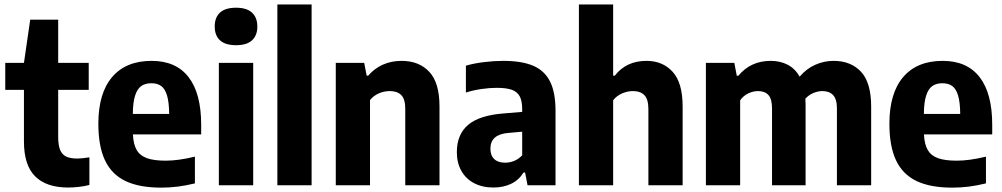

<svg xmlns="http://www.w3.org/2000/svg" viewBox="-20 -828 4479 858"><path d="M379.5 -125V-1.5Q359 4 333.8 7Q308.5 10 284.5 10Q187.5 10 137.2 -39.8Q87 -89.5 87 -196V-426.5H3.5V-547H87L115 -740H240V-547H376.5V-426.5H240V-216Q240 -179.5 248.5 -158.5Q257 -137.5 275.5 -128.5Q294 -119.5 325 -119.5Q345.5 -119.5 379.5 -125Z M879 -227.5H574Q576 -183 590.8 -157.8Q605.5 -132.5 636.5 -121.2Q667.5 -110 720.5 -110Q776.5 -110 851 -128V-8.5Q810 1.5 773.8 6Q737.5 10.5 700.5 10.5Q602.5 10.5 540.8 -19Q479 -48.5 449.2 -111.5Q419.5 -174.5 419.5 -275Q419.5 -411.5 481.2 -483.8Q543 -556 657.5 -556Q766.5 -556 822.8 -483.2Q879 -410.5 879 -270.5ZM573.5 -319H736Q735.5 -371 726.5 -401Q717.5 -431 700.5 -443.5Q683.5 -456 656.5 -456Q629 -456 611.2 -443.5Q593.5 -431 583.8 -401Q574 -371 573.5 -319Z M958 0V-547H1111.5V0ZM939.5 -709.5Q939.5 -750 963.2 -771.8Q987 -793.5 1035 -793.5Q1082.5 -793.5 1106.2 -771.5Q1130 -749.5 1130 -709.5Q1130 -669.5 1106.2 -647.8Q1082.5 -626 1035 -626Q987 -626 963.2 -647.8Q939.5 -669.5 939.5 -709.5Z M1219.5 0V-808H1372.5V0Z M1480.5 -547H1607.5L1618.5 -490H1625.5Q1653.5 -522.5 1691.2 -539.2Q1729 -556 1774.5 -556Q1852.5 -556 1898.2 -507.2Q1944 -458.5 1944 -352.5V0H1791V-342Q1791 -385 1773.2 -403Q1755.5 -421 1722 -421Q1697 -421 1673 -410.8Q1649 -400.5 1633.5 -380.5V0H1480.5Z M2462.5 -332.5V0H2337.5L2326.5 -57H2319.5Q2298.5 -23 2263.8 -6.5Q2229 10 2185 10Q2135.5 10 2098.5 -9.5Q2061.5 -29 2041.5 -64.8Q2021.5 -100.5 2021.5 -148Q2021.5 -227.5 2072.5 -270.5Q2123.5 -313.5 2235.5 -321.5L2313.5 -328V-340.5Q2313.5 -377 2302.5 -397.5Q2291.5 -418 2267 -426.8Q2242.5 -435.5 2200 -435.5Q2168 -435.5 2131.5 -430.2Q2095 -425 2062 -414.5V-534.5Q2098 -545 2142.8 -550.5Q2187.5 -556 2228.5 -556Q2311 -556 2362 -534.5Q2413 -513 2437.8 -464.2Q2462.5 -415.5 2462.5 -332.5ZM2313.5 -134V-239.5L2252 -234Q2171.5 -227.5 2171.5 -164Q2171.5 -133.5 2188.5 -117.2Q2205.5 -101 2237 -101Q2258 -101 2277.8 -109Q2297.5 -117 2313.5 -134Z M2567 -808H2720V-490H2727.5Q2778.5 -556 2869 -556Q2941.5 -556 2986 -507Q3030.5 -458 3030.5 -352.5V0H2877.5V-340.5Q2877.5 -384 2859.8 -402.5Q2842 -421 2808.5 -421Q2784 -421 2759.8 -410.5Q2735.5 -400 2720 -380V0H2567Z M3873 -351.5V0H3720V-343Q3720 -385 3703 -403Q3686 -421 3655.5 -421Q3635.5 -421 3615 -412.5Q3594.5 -404 3579 -387Q3580 -369 3580 -359V0H3430V-343Q3430 -385.5 3414 -403.2Q3398 -421 3368 -421Q3345.5 -421 3323.5 -410.5Q3301.5 -400 3287.5 -379.5V0H3134.5V-547H3261.5L3272.5 -489.5H3279.5Q3334.5 -556 3424 -556Q3466.5 -556 3499.8 -538.8Q3533 -521.5 3553.5 -485.5Q3583.5 -521 3623 -538.5Q3662.5 -556 3705.5 -556Q3782.5 -556 3827.8 -507.2Q3873 -458.5 3873 -351.5Z M4414 -227.5H4109Q4111 -183 4125.8 -157.8Q4140.5 -132.5 4171.5 -121.2Q4202.5 -110 4255.5 -110Q4311.5 -110 4386 -128V-8.5Q4345 1.5 4308.8 6Q4272.5 10.5 4235.5 10.5Q4137.5 10.5 4075.8 -19Q4014 -48.5 3984.2 -111.5Q3954.5 -174.5 3954.5 -275Q3954.5 -411.5 4016.2 -483.8Q4078 -556 4192.5 -556Q4301.5 -556 4357.8 -483.2Q4414 -410.5 4414 -270.5ZM4108.5 -319H4271Q4270.5 -371 4261.5 -401Q4252.5 -431 4235.5 -443.5Q4218.5 -456 4191.5 -456Q4164 -456 4146.2 -443.5Q4128.5 -431 4118.8 -401Q4109 -371 4108.5 -319Z"/></svg>

Font: Encode Sans Semi Condensed
Style: Bold
Weight: 700
Width: 4
Designer: Multiple Designers
Foundry: Impallari Type
Version: Version 2.000